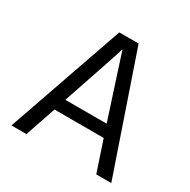

<svg xmlns="http://www.w3.org/2000/svg" viewBox="-152 -818 953 962"><g transform="rotate(30 324.0 -337.0)"><path d="M205.1 -246.1 217.8 -284.2Q314 -565.9 326.2 -608.9L431.2 -285.2L443.8 -246.1ZM525.9 0H612.8L381.8 -673.8H270L35.2 0H122.1L182.1 -176.8H466.8Z"/></g></svg>

Font: FAU Chimera
Style: Regular
Weight: 400
Version: Version 1.002;hotconv 1.0.117;makeotfexe 2.5.65602